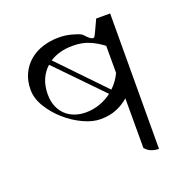

<svg xmlns="http://www.w3.org/2000/svg" viewBox="-129 -732 938 963"><g transform="rotate(-20 340.0 -250.5)"><path d="M558 111Q538 111 519 104Q500 97 486 80V-185Q458 -160 421 -144.5Q384 -129 334 -129Q292 -129 243 -152Q194 -175 152 -212Q110 -249 82 -295Q54 -341 54 -387Q54 -435 71.5 -472Q89 -509 119 -534.5Q149 -560 189.5 -573Q230 -586 276 -586Q310 -586 340 -578Q389 -565 396 -556Q431 -516 444 -526Q448 -528 486 -612L484 -611H560ZM277 -186Q315 -186 351 -198.5Q387 -211 417 -234L184 -474Q157 -450 142 -415.5Q127 -381 127 -336Q127 -300 138.5 -272Q150 -244 170 -225Q190 -206 217.5 -196Q245 -186 277 -186ZM486 -465Q451 -492 413.5 -507.5Q376 -523 327 -523Q255 -523 204 -490L435 -250Q451 -265 464 -283Q477 -301 486 -321Z"/></g></svg>

Font: ltamil15
Style: Book
Weight: 400
Designer: Jelle Bosma - Monotype Design Team
Foundry: Monotype Imaging Inc.
Version: Version 2.003